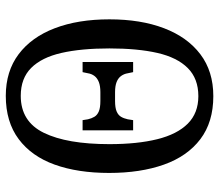

<svg xmlns="http://www.w3.org/2000/svg" viewBox="-68 -698 775 680"><g transform="rotate(-90 320.0 -357.5)"><path d="M320 10Q228 10 167.5 -36Q107 -82 77.5 -165Q48 -248 48 -359Q48 -470 77.5 -552Q107 -634 168 -679.5Q229 -725 321 -725Q408 -725 468.5 -679.5Q529 -634 560.5 -551.5Q592 -469 592 -358Q592 -247 560.5 -164.5Q529 -82 468.5 -36Q408 10 320 10ZM320 -43Q382 -43 419.5 -80.5Q457 -118 473 -188Q489 -258 489 -358Q489 -458 473 -528Q457 -598 420 -635Q383 -672 321 -672Q230 -672 190 -590Q150 -508 150 -358Q150 -259 167.5 -188.5Q185 -118 222.5 -80.5Q260 -43 320 -43ZM199 -274V-453H235L238 -434Q241 -421 247 -411Q253 -401 266 -395.5Q279 -390 303 -390H334Q356 -390 370 -395.5Q384 -401 391.5 -411Q399 -421 401 -434L405 -453H441V-274H405L401 -293Q399 -306 391.5 -316.5Q384 -327 370 -332.5Q356 -338 334 -338H303Q279 -338 266 -332.5Q253 -327 247 -317Q241 -307 238 -293L235 -274Z"/></g></svg>

Font: Noto Serif Condensed
Style: Regular
Weight: 400
Width: 3
Designer: Monotype Design Team
Foundry: Monotype Imaging Inc.
Version: Version 2.015